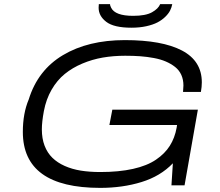

<svg xmlns="http://www.w3.org/2000/svg" viewBox="-20 -891 1056 923"><path d="M611.8 -757.8Q527.8 -757.8 491 -785.9Q454.1 -814 454.1 -854Q454.1 -866.2 455.1 -871.1H508.8Q508.8 -864.7 514.2 -854Q533.2 -814.9 620.1 -814.9Q680.2 -814.9 710.7 -832Q741.2 -849.1 750 -871.1H808.1Q805.2 -855 797.4 -839.8Q789.6 -824.7 773.9 -809.6Q758.3 -794.4 736.8 -783.2Q715.3 -772 683.1 -764.9Q650.9 -757.8 611.8 -757.8ZM461.9 12.2Q89.8 12.2 89.8 -256.8Q89.8 -346.2 118.2 -413.1Q161.6 -553.7 282.7 -626Q403.8 -698.2 580.1 -698.2Q759.3 -698.2 854.7 -648.2Q950.2 -598.1 950.2 -495.1Q950.2 -473.6 945.8 -449.2H859.9Q861.8 -471.7 861.8 -480Q861.8 -508.3 851.6 -531Q841.3 -553.7 821.8 -569.1Q802.2 -584.5 777.3 -595.2Q752.4 -606 719.7 -612.1Q687 -618.2 654.1 -620.6Q621.1 -623 582 -623Q525.4 -623 474.4 -614.3Q423.3 -605.5 375.7 -585.4Q328.1 -565.4 291.3 -535.4Q254.4 -505.4 228 -459.7Q201.7 -414.1 190.9 -356.9Q181.2 -304.7 181.2 -269Q181.2 -225.1 194.3 -190.7Q207.5 -156.2 231.7 -132.6Q255.9 -108.9 291 -93.3Q326.2 -77.6 368.4 -70.8Q410.6 -64 461.9 -64Q551.8 -64 619.4 -79.1Q687 -94.2 729.7 -123.3Q772.5 -152.3 796.4 -190.2Q820.3 -228 829.1 -276.9L831.1 -290H505.9L520 -363.8H931.2L867.2 0H804.2L811 -106Q751.5 -43.9 660.4 -15.9Q569.3 12.2 461.9 12.2Z"/></svg>

Font: Archivo Expanded Light
Style: Italic
Weight: 300
Width: 7
Italic angle: -10°
Designer: Hector Gatti
Foundry: Omnibus-Type
Version: Version 2.001